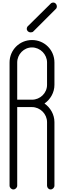

<svg xmlns="http://www.w3.org/2000/svg" viewBox="-20 -1484 502 1506"><path d="M398 -1464C390 -1464 380 -1460 376 -1454L200 -1280C194 -1276 190 -1266 190 -1258C190 -1242 204 -1230 220 -1230C228 -1230 238 -1232 242 -1238L418 -1414C424 -1418 426 -1428 426 -1434C426 -1450 414 -1464 398 -1464ZM231 -1170C133 -1170 55 -1092 55 -994V-676V-672V-666V-28C55 -12 69 2 85 2C101 2 115 -12 115 -28V-644H231C295 -644 349 -590 349 -526V-28C349 -12 361 2 377 2C393 2 407 -12 407 -28V-526C407 -586 375 -640 329 -672C375 -704 407 -758 407 -818V-994C407 -1092 329 -1170 231 -1170ZM231 -1112C295 -1112 349 -1058 349 -994V-818C349 -754 295 -702 231 -702H115V-994C115 -1058 167 -1112 231 -1112Z"/></svg>

Font: bauhaus_2017
Style: _regular
Weight: 400
Version: Version 1.0